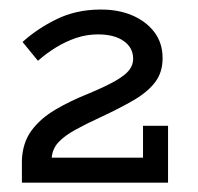

<svg xmlns="http://www.w3.org/2000/svg" viewBox="-20 -812 424 412"><path d="M286.9 -542.1H340.6V-420H27V-468.8Q28.7 -506 47.4 -531.6Q66.2 -557.2 97.8 -576.1Q129.4 -594.9 168.9 -610.7Q207.3 -626.7 228.2 -638.8Q249.1 -650.8 257.6 -662.1Q266.2 -673.4 265.7 -686.9Q265.3 -710.2 245.1 -724.2Q224.9 -738.2 190.2 -738.2Q166.2 -738.2 143.8 -730.7Q121.5 -723.2 100.9 -710.7Q80.4 -698.2 61.4 -681.6L28.4 -721.9Q59.5 -750.2 101 -770.6Q142.5 -791 193.5 -791.5Q232 -792.1 262.3 -779.6Q292.6 -767.1 310.8 -743.6Q328.9 -720.2 328.9 -687Q328.9 -656.8 313 -635.8Q297 -614.7 267.4 -597.4Q237.8 -580 195 -560.1Q164.2 -546 141.4 -533.3Q118.5 -520.7 105.6 -506.9Q92.6 -493 91 -473.7H286.9Z"/></svg>

Font: BioRhyme ExtraBold
Style: Regular
Weight: 800
Designer: Aoife Mooney
Foundry: Aoife Mooney Type
Version: Version 1.600;gftools[0.9.33]